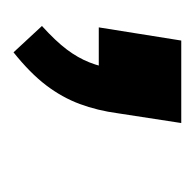

<svg xmlns="http://www.w3.org/2000/svg" viewBox="-22 -136 282 277"><g transform="rotate(90 118.5 2.0)"><path d="M56 123 18 82Q40 62 52 46Q64 30 70.5 13.5Q77 -3 80 -22L105 0H20L39 -119H158L144 -28Q140 2 130.5 27.5Q121 53 103.5 76Q86 99 56 123Z"/></g></svg>

Font: Nunito Sans 12pt SemiBold
Style: Italic
Weight: 600
Italic angle: -9°
Designer: Vernon Adams
Foundry: Vernon Adams
Version: Version 3.101;gftools[0.9.27]